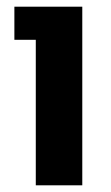

<svg xmlns="http://www.w3.org/2000/svg" viewBox="-20 -554 331 574"><path d="M87 0V-435H23V-534H226V0Z"/></svg>

Font: Mozilla Text ExtraLight
Style: Regular
Weight: 200
Designer: Studio DRAMA
Foundry: Studio DRAMA
Version: Version 1.000